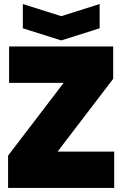

<svg xmlns="http://www.w3.org/2000/svg" viewBox="-20 -930 605 950"><path d="M20 0V-160L295 -520H25V-700H540V-540L265 -180H545V0ZM473 -910V-790L283 -730L93 -790V-910L283 -850Z"/></svg>

Font: Tektur Black
Style: Regular
Weight: 900
Designer: Adam Jagosz
Foundry: Adam Jagosz
Version: Version 1.005;gftools[0.9.30]